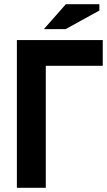

<svg xmlns="http://www.w3.org/2000/svg" viewBox="-20 -890 507 910"><path d="M467 -578H197V0H60V-700H467ZM292 -870H451V-840L291 -752H188Z"/></svg>

Font: PTSans
Style: Bold
Weight: 700
Designer: A.Korolkova, O.Umpeleva, V.Yefimov
Foundry: ParaType Ltd
Version: Version 2.003W OFL